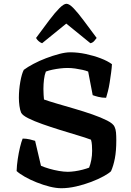

<svg xmlns="http://www.w3.org/2000/svg" viewBox="-20 -997 696 1017"><path d="M305 0Q277 0 243 -8.5Q209 -17 174 -31Q139 -45 111 -61Q83 -77 68 -91Q69 -121 74 -154.5Q79 -188 86 -217Q93 -246 100 -263Q120 -263 138.5 -258.5Q157 -254 166 -251L197 -119Q215 -111 240.5 -103.5Q266 -96 292.5 -91.5Q319 -87 339 -87Q355 -87 376.5 -90Q398 -93 418.5 -98.5Q439 -104 452 -109Q459 -126 463.5 -149.5Q468 -173 468 -198Q468 -211 467 -227.5Q466 -244 462 -257Q433 -268 389 -281Q345 -294 297 -309Q249 -324 205 -339.5Q161 -355 130 -370.5Q99 -386 92 -400Q86 -414 83 -436Q80 -458 80 -479Q80 -521 87.5 -563.5Q95 -606 106 -627Q126 -642 157 -658.5Q188 -675 223.5 -688.5Q259 -702 293 -711Q327 -720 352 -720Q392 -720 434.5 -711Q477 -702 513.5 -688Q550 -674 573 -657Q572 -637 568.5 -611.5Q565 -586 561 -560Q557 -534 551.5 -513Q546 -492 542 -479Q520 -479 500.5 -484Q481 -489 471 -493L447 -618Q435 -623 417 -627Q399 -631 378.5 -634Q358 -637 338 -637Q319 -637 298.5 -634.5Q278 -632 258.5 -628Q239 -624 223 -618Q216 -601 213 -576Q210 -551 210 -526Q210 -509 211 -494.5Q212 -480 213 -470Q238 -461 280.5 -448.5Q323 -436 373 -421.5Q423 -407 469 -391Q515 -375 547.5 -358.5Q580 -342 587 -325Q593 -312 594.5 -295Q596 -278 596 -253Q596 -198 588.5 -158.5Q581 -119 568 -90Q557 -79 529 -63.5Q501 -48 463 -33.5Q425 -19 383.5 -9.5Q342 0 305 0ZM203 -768Q192 -772 183.5 -780Q175 -788 171 -796Q210 -849 240.5 -889.5Q271 -930 294.5 -953.5Q318 -977 332 -977Q347 -977 370 -953Q393 -929 423.5 -888Q454 -847 492 -796Q488 -791 480 -781Q472 -771 459 -768L331 -872Z"/></svg>

Font: Texturina Medium 12pt SemiBold
Style: Regular
Weight: 600
Version: Version 1.002